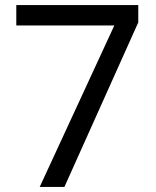

<svg xmlns="http://www.w3.org/2000/svg" viewBox="-20 -734 612 754"><path d="M136 0 429 -634H44V-714H523V-646L233 0Z"/></svg>

Font: Noto Sans Anatolian Hieroglyphs
Style: Regular
Weight: 400
Designer: Monotype Design Team
Foundry: Monotype Imaging Inc.
Version: Version 2.001; ttfautohint (v1.8.4.7-5d5b)